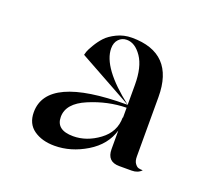

<svg xmlns="http://www.w3.org/2000/svg" viewBox="-75 -891 598 549"><g transform="rotate(20 224.5 -617.0)"><path d="M293.9 -576.2H294.9V-606.4Q238.3 -605.5 182.6 -582Q127 -558.6 127 -517.6Q127 -477.5 178.7 -477.5Q219.7 -477.5 256.8 -504.9Q293.9 -532.2 293.9 -576.2ZM294.9 -675.8Q294.9 -730.5 274.9 -759.8Q254.9 -789.1 229.5 -789.1Q214.8 -789.1 205.1 -778.8Q195.3 -768.6 195.3 -751Q195.3 -692.4 294.9 -615.2L128.9 -707Q129.9 -710.9 131.8 -717.3Q133.8 -723.6 143.1 -739.3Q152.3 -754.9 163.6 -767.1Q174.8 -779.3 195.8 -789.6Q216.8 -799.8 241.2 -799.8Q370.1 -799.8 370.1 -666V-485.4Q370.1 -471.7 375.5 -464.4Q380.9 -457 386.2 -455.6Q391.6 -454.1 399.4 -454.1Q388.7 -442.4 370.1 -442.4H332Q294.9 -442.4 294.9 -480.5V-537.1Q281.2 -490.2 234.4 -461.9Q187.5 -433.6 137.7 -433.6Q99.6 -433.6 74.7 -451.2Q49.8 -468.8 49.8 -503.9Q49.8 -615.2 292 -615.2H294.9Z"/></g></svg>

Font: Olivea
Style: LigaturesFont
Weight: 400
Designer: Achmad Aprilia Pratama
Version: Version 001.000